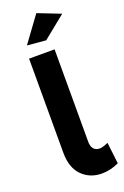

<svg xmlns="http://www.w3.org/2000/svg" viewBox="-182 -1022 698 1082"><g transform="rotate(-20 166.5 -481.0)"><path d="M266 -130Q286 -130 318 -145L333 -17Q282 7 231 7Q159 7 112 -40.5Q65 -88 65 -178V-742H218V-188Q218 -159 231 -144.5Q244 -130 266 -130ZM191 -969 327 -916 191 -806 79 -816Z"/></g></svg>

Font: Argentum Sans SemiBold
Style: Regular
Weight: 600
Designer: Julieta Ulanovsky (Modified by Cristiano Sobral)
Foundry: Julieta Ulanovsky
Version: Version 5.001;November 22, 2018;FontCreator 11.5.0.2425 64-b